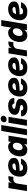

<svg xmlns="http://www.w3.org/2000/svg" viewBox="2304 -3088 796 5443"><g transform="rotate(-90 2701.5 -366.0)"><path d="M5.9 0 92.3 -522.5H255.9L240.2 -429.7H242.7Q265.6 -480 300 -502.7Q334.5 -525.4 384.8 -525.4Q397.9 -525.4 409.4 -524.9Q420.9 -524.4 431.2 -523.4L407.7 -382.8Q397.9 -383.8 378.7 -384.8Q359.4 -385.7 341.3 -385.7Q311.5 -385.7 285.9 -372.1Q260.3 -358.4 242.9 -333Q225.6 -307.6 219.7 -271.5L174.8 0Z M655.3 11.7Q575.7 11.7 519.3 -16.6Q462.9 -44.9 436 -100.6Q409.2 -156.2 418 -238.3Q423.8 -304.2 449.2 -358.4Q474.6 -412.6 516.6 -451.7Q558.6 -490.7 613.3 -512Q668 -533.2 733.4 -533.2Q793 -533.2 841.3 -514.9Q889.6 -496.6 918.2 -460.2Q946.8 -423.8 946.8 -368.7Q946.8 -312 914.3 -279.1Q881.8 -246.1 820.3 -230.5Q758.8 -214.8 671.4 -210.2Q584 -205.6 473.6 -205.6L490.2 -307.1Q585.4 -307.1 644.5 -310.5Q703.6 -314 735.8 -320.8Q768.1 -327.6 779.8 -338.6Q791.5 -349.6 791.5 -364.7Q791.5 -386.2 772 -398.2Q752.4 -410.2 715.3 -410.2Q673.3 -410.2 647.7 -394Q622.1 -377.9 608.4 -351.3Q594.7 -324.7 589.4 -293.7Q584 -262.7 581.5 -232.9Q578.6 -197.3 583.3 -169.4Q587.9 -141.6 607.7 -126Q627.4 -110.4 668.9 -110.4Q711.4 -110.4 737.5 -126.7Q763.7 -143.1 773.4 -170.4L928.2 -167Q900.9 -86.4 831.3 -37.4Q761.7 11.7 655.3 11.7Z M1173.3 10.7Q1107.4 10.7 1062.7 -22.5Q1018.1 -55.7 1000.2 -116.7Q982.4 -177.7 996.6 -261.7Q1010.3 -344.7 1049.1 -405.5Q1087.9 -466.3 1143.3 -499.5Q1198.7 -532.7 1262.2 -532.7Q1297.9 -532.7 1324.7 -522.5Q1351.6 -512.2 1369.9 -493.7Q1388.2 -475.1 1397.9 -449.2H1400.9L1412.6 -522.5H1578.1L1491.7 0H1326.7L1339.8 -79.1H1336.9Q1319.8 -51.3 1295.2 -31.2Q1270.5 -11.2 1239.7 -0.2Q1209 10.7 1173.3 10.7ZM1245.1 -123.5Q1277.3 -123.5 1304 -140.6Q1330.6 -157.7 1348.9 -188.7Q1367.2 -219.7 1374 -261.7Q1380.9 -303.7 1372.8 -334.5Q1364.7 -365.2 1343.8 -382.1Q1322.8 -398.9 1291 -398.9Q1259.8 -398.9 1234.4 -382.3Q1209 -365.7 1191.9 -335Q1174.8 -304.2 1167.5 -261.7Q1160.6 -219.2 1167.5 -188.2Q1174.3 -157.2 1194.3 -140.4Q1214.4 -123.5 1245.1 -123.5Z M1878.9 -727.5 1758.3 0H1589.8L1710.4 -727.5Z M1856.4 0 1942.9 -522.5H2111.8L2025.4 0ZM2035.2 -575.7Q1995.6 -575.7 1973.9 -599.6Q1952.1 -623.5 1958 -660.2Q1963.9 -696.3 1993.9 -720.2Q2023.9 -744.1 2063.5 -744.1Q2103 -744.1 2125 -720.2Q2147 -696.3 2141.1 -660.2Q2135.3 -623.5 2105.2 -599.6Q2075.2 -575.7 2035.2 -575.7Z M2356.9 12.2Q2288.6 12.2 2236.6 -8.1Q2184.6 -28.3 2155.5 -66.4Q2126.5 -104.5 2126 -156.7Q2126 -158.7 2126 -160.6Q2126 -162.6 2126 -164.1L2289.6 -167.5Q2289.6 -136.2 2307.9 -120.4Q2326.2 -104.5 2363.8 -104.5Q2386.7 -104.5 2406.2 -110.8Q2425.8 -117.2 2438 -128.9Q2450.2 -140.6 2450.2 -156.7Q2450.7 -170.9 2438.5 -179.7Q2426.3 -188.5 2399.9 -193.8L2308.6 -210.4Q2239.7 -223.6 2204.3 -258.8Q2168.9 -293.9 2169.4 -347.2Q2169.9 -403.8 2203.4 -445.3Q2236.8 -486.8 2294.4 -509.5Q2352.1 -532.2 2424.3 -532.2Q2525.4 -532.2 2583.7 -491.2Q2642.1 -450.2 2643.1 -380.4Q2643.1 -376 2642.8 -370.4Q2642.6 -364.7 2641.6 -358.9L2488.3 -356Q2489.7 -385.3 2472.2 -400.9Q2454.6 -416.5 2420.9 -416.5Q2399.4 -416.5 2380.9 -409.7Q2362.3 -402.8 2351.1 -390.9Q2339.8 -378.9 2339.8 -363.3Q2339.4 -349.6 2350.1 -340.8Q2360.8 -332 2383.8 -327.1L2484.4 -308.1Q2556.2 -294.9 2590.6 -263.7Q2625 -232.4 2624.5 -180.7Q2624 -137.7 2603.3 -102.3Q2582.5 -66.9 2546.1 -41.3Q2509.8 -15.6 2461.2 -1.7Q2412.6 12.2 2356.9 12.2Z M2926.8 11.7Q2847.2 11.7 2790.8 -16.6Q2734.4 -44.9 2707.5 -100.6Q2680.7 -156.2 2689.5 -238.3Q2695.3 -304.2 2720.7 -358.4Q2746.1 -412.6 2788.1 -451.7Q2830.1 -490.7 2884.8 -512Q2939.5 -533.2 3004.9 -533.2Q3064.5 -533.2 3112.8 -514.9Q3161.1 -496.6 3189.7 -460.2Q3218.3 -423.8 3218.3 -368.7Q3218.3 -312 3185.8 -279.1Q3153.3 -246.1 3091.8 -230.5Q3030.3 -214.8 2942.9 -210.2Q2855.5 -205.6 2745.1 -205.6L2761.7 -307.1Q2856.9 -307.1 2916 -310.5Q2975.1 -314 3007.3 -320.8Q3039.6 -327.6 3051.3 -338.6Q3063 -349.6 3063 -364.7Q3063 -386.2 3043.5 -398.2Q3023.9 -410.2 2986.8 -410.2Q2944.8 -410.2 2919.2 -394Q2893.6 -377.9 2879.9 -351.3Q2866.2 -324.7 2860.8 -293.7Q2855.5 -262.7 2853 -232.9Q2850.1 -197.3 2854.7 -169.4Q2859.4 -141.6 2879.2 -126Q2898.9 -110.4 2940.4 -110.4Q2982.9 -110.4 3009 -126.7Q3035.2 -143.1 3044.9 -170.4L3199.7 -167Q3172.4 -86.4 3102.8 -37.4Q3033.2 11.7 2926.8 11.7Z M3503.9 11.7Q3424.3 11.7 3367.9 -16.6Q3311.5 -44.9 3284.7 -100.6Q3257.8 -156.2 3266.6 -238.3Q3272.5 -304.2 3297.9 -358.4Q3323.2 -412.6 3365.2 -451.7Q3407.2 -490.7 3461.9 -512Q3516.6 -533.2 3582 -533.2Q3641.6 -533.2 3689.9 -514.9Q3738.3 -496.6 3766.8 -460.2Q3795.4 -423.8 3795.4 -368.7Q3795.4 -312 3762.9 -279.1Q3730.5 -246.1 3668.9 -230.5Q3607.4 -214.8 3520 -210.2Q3432.6 -205.6 3322.3 -205.6L3338.9 -307.1Q3434.1 -307.1 3493.2 -310.5Q3552.2 -314 3584.5 -320.8Q3616.7 -327.6 3628.4 -338.6Q3640.1 -349.6 3640.1 -364.7Q3640.1 -386.2 3620.6 -398.2Q3601.1 -410.2 3564 -410.2Q3522 -410.2 3496.3 -394Q3470.7 -377.9 3457 -351.3Q3443.4 -324.7 3438 -293.7Q3432.6 -262.7 3430.2 -232.9Q3427.2 -197.3 3431.9 -169.4Q3436.5 -141.6 3456.3 -126Q3476.1 -110.4 3517.6 -110.4Q3560.1 -110.4 3586.2 -126.7Q3612.3 -143.1 3622.1 -170.4L3776.9 -167Q3749.5 -86.4 3679.9 -37.4Q3610.4 11.7 3503.9 11.7Z M3823.7 0 3910.2 -522.5H4073.7L4058.1 -429.7H4060.5Q4083.5 -480 4117.9 -502.7Q4152.3 -525.4 4202.6 -525.4Q4215.8 -525.4 4227.3 -524.9Q4238.8 -524.4 4249 -523.4L4225.6 -382.8Q4215.8 -383.8 4196.5 -384.8Q4177.2 -385.7 4159.2 -385.7Q4129.4 -385.7 4103.8 -372.1Q4078.1 -358.4 4060.8 -333Q4043.5 -307.6 4037.6 -271.5L3992.7 0Z M4423.3 10.7Q4335.4 10.7 4284.4 -46.6Q4233.4 -104 4233.4 -203.1Q4233.4 -264.2 4251 -322.8Q4268.6 -381.3 4302.2 -429Q4335.9 -476.6 4384.3 -504.6Q4432.6 -532.7 4493.7 -532.7Q4531.7 -532.7 4559.8 -521.2Q4587.9 -509.8 4606.9 -489Q4626 -468.3 4637.2 -440.4H4638.7L4685.5 -727.5H4854.5L4734.4 0H4567.4L4580.6 -78.6H4578.6Q4561.5 -47.9 4538.1 -28.3Q4514.6 -8.8 4485.6 1Q4456.5 10.7 4423.3 10.7ZM4477.1 -123.5Q4510.7 -123.5 4536.9 -139.9Q4563 -156.2 4581.8 -183.3Q4600.6 -210.4 4610.4 -242.9Q4620.1 -275.4 4620.1 -307.1Q4620.1 -350.1 4599.1 -374.5Q4578.1 -398.9 4540.5 -398.9Q4506.8 -398.9 4481.2 -382.1Q4455.6 -365.2 4438.2 -337.4Q4420.9 -309.6 4412.1 -276.9Q4403.3 -244.1 4403.3 -211.4Q4403.3 -169.4 4422.1 -146.5Q4440.9 -123.5 4477.1 -123.5Z M5089.4 11.7Q5009.8 11.7 4953.4 -16.6Q4897 -44.9 4870.1 -100.6Q4843.3 -156.2 4852.1 -238.3Q4857.9 -304.2 4883.3 -358.4Q4908.7 -412.6 4950.7 -451.7Q4992.7 -490.7 5047.4 -512Q5102.1 -533.2 5167.5 -533.2Q5227.1 -533.2 5275.4 -514.9Q5323.7 -496.6 5352.3 -460.2Q5380.9 -423.8 5380.9 -368.7Q5380.9 -312 5348.4 -279.1Q5315.9 -246.1 5254.4 -230.5Q5192.9 -214.8 5105.5 -210.2Q5018.1 -205.6 4907.7 -205.6L4924.3 -307.1Q5019.5 -307.1 5078.6 -310.5Q5137.7 -314 5169.9 -320.8Q5202.1 -327.6 5213.9 -338.6Q5225.6 -349.6 5225.6 -364.7Q5225.6 -386.2 5206.1 -398.2Q5186.5 -410.2 5149.4 -410.2Q5107.4 -410.2 5081.8 -394Q5056.2 -377.9 5042.5 -351.3Q5028.8 -324.7 5023.4 -293.7Q5018.1 -262.7 5015.6 -232.9Q5012.7 -197.3 5017.3 -169.4Q5022 -141.6 5041.7 -126Q5061.5 -110.4 5103 -110.4Q5145.5 -110.4 5171.6 -126.7Q5197.8 -143.1 5207.5 -170.4L5362.3 -167Q5335 -86.4 5265.4 -37.4Q5195.8 11.7 5089.4 11.7Z"/></g></svg>

Font: Inter 28pt ExtraBold
Style: Italic
Weight: 800
Italic angle: -9.3988°
Designer: Rasmus Andersson
Foundry: rsms
Version: Version 4.001;git-66647c0bb